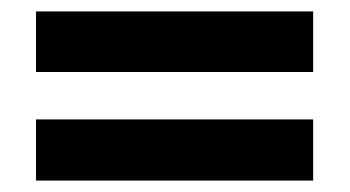

<svg xmlns="http://www.w3.org/2000/svg" viewBox="-20 -520 612 336"><path d="M43 -394V-500H528V-394ZM43 -204V-311H528V-204Z"/></svg>

Font: Noto IKEA Arabic
Style: Bold
Weight: 700
Designer: Monotype Design Team
Foundry: Monotype Imaging Inc.
Version: Version 1.200